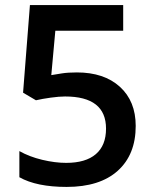

<svg xmlns="http://www.w3.org/2000/svg" viewBox="-20 -734 611 764"><path d="M286.1 -445.8Q394 -445.8 457 -388.7Q520 -331.5 520 -232.9Q520 -118.7 448.5 -54.4Q377 9.8 245.1 9.8Q125.5 9.8 57.1 -28.8V-132.8Q96.7 -110.4 147.9 -98.1Q199.2 -85.9 243.2 -85.9Q320.8 -85.9 361.3 -120.6Q401.9 -155.3 401.9 -222.2Q401.9 -350.1 238.8 -350.1Q215.8 -350.1 182.1 -345.5Q148.4 -340.8 123 -335L71.8 -365.2L99.1 -713.9H470.2V-611.8H200.2L184.1 -435.1Q201.2 -438 225.8 -441.9Q250.5 -445.8 286.1 -445.8Z"/></svg>

Font: JBL Sans
Style: Semibold
Weight: 600
Version: Version 1.10